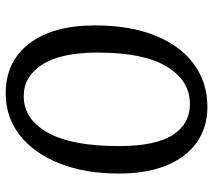

<svg xmlns="http://www.w3.org/2000/svg" viewBox="-58 -696 767 692"><g transform="rotate(90 326.0 -350.5)"><path d="M72 -309Q72 -433 108 -524Q144 -615 210.5 -664.5Q277 -714 366 -714Q440 -714 494 -675.5Q548 -637 577 -566Q606 -495 606 -395Q606 -273 569.5 -181Q533 -89 468 -38Q403 13 317 13Q202 13 137 -72.5Q72 -158 72 -309ZM356 -651Q271 -651 220.5 -567.5Q170 -484 170 -319Q170 -186 213 -119Q256 -52 327 -52Q410 -52 458.5 -138.5Q507 -225 507 -394Q507 -527 467 -589Q427 -651 356 -651Z"/></g></svg>

Font: Literata 7pt
Style: Italic
Weight: 400
Italic angle: -2°
Designer: Latin by Veronika Burian and Jose Scaglione. Greek by Irene Vlachou. Cyrillic by Vera Evstafieva
Foundry: TypeTogether
Version: Version 3.002